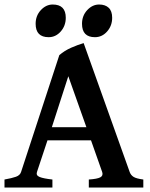

<svg xmlns="http://www.w3.org/2000/svg" viewBox="-20 -835 668 855"><path d="M0 0V-35.6Q33.2 -41.5 51 -47.9Q68.8 -54.2 73.7 -68.8L244.1 -589.4Q267.1 -609.4 297.1 -622.6Q327.1 -635.7 352.5 -643.1L557.6 -68.8Q562.5 -55.2 574.7 -47.4Q586.9 -39.6 618.2 -35.6V0H375.5V-35.6Q413.1 -38.1 426.8 -45.4Q440.4 -52.7 435.1 -68.8L385.3 -210H191.4L144.5 -68.8Q139.6 -53.7 156.5 -46.9Q173.3 -40 213.4 -35.6V0ZM210.9 -268.6H364.7L284.2 -495.6ZM402.8 -669.4Q345.2 -669.4 345.2 -729Q345.2 -765.1 368.4 -790Q391.6 -814.9 421.4 -814.9Q448.7 -814.9 464.1 -800.3Q479.5 -785.6 479.5 -755.9Q479.5 -720.2 457 -694.8Q434.6 -669.4 402.8 -669.4ZM196.8 -669.4Q138.7 -669.4 138.7 -729Q138.7 -765.1 161.9 -790Q185.1 -814.9 214.8 -814.9Q272.9 -814.9 272.9 -755.9Q272.9 -720.2 250.5 -694.8Q228 -669.4 196.8 -669.4Z"/></svg>

Font: David Libre
Style: Bold
Weight: 700
Designer: Ismar David, J. Victor Gaultney, Annie Olsen and Meir Sadan
Foundry: Monotype Imaging Inc. & SIL International
Version: Version 1.100; ttfautohint (v1.8.4.7-5d5b)